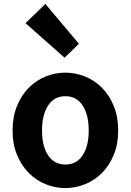

<svg xmlns="http://www.w3.org/2000/svg" viewBox="-20 -944 666 978"><path d="M313 14Q260 14 211.5 -6Q163 -26 126 -63.5Q89 -101 66.5 -155.5Q44 -210 44 -279Q44 -349 66.5 -404Q89 -459 126 -496.5Q163 -534 211.5 -554Q260 -574 313 -574Q365 -574 414 -554Q463 -534 500 -496.5Q537 -459 559.5 -404Q582 -349 582 -279Q582 -210 559.5 -155.5Q537 -101 500 -63.5Q463 -26 414 -6Q365 14 313 14ZM313 -106Q370 -106 401 -153Q432 -200 432 -279Q432 -359 401 -406.5Q370 -454 313 -454Q256 -454 225 -406.5Q194 -359 194 -279Q194 -200 225 -153Q256 -106 313 -106ZM110 -826 211 -924 382 -721 309 -650Z"/></svg>

Font: SpoqaHanSans-Bold
Style: Regular
Weight: 700
Designer: [Spoqa Han Sans] Dong-huui Kim \uAE40 \uB3D9 \uD718   [Noto Sans] Ryoko NISHIZUKA \u897F \u585A \u6DBC \u5B50  (kana & i
Foundry: Spoqa (http://www.spoqa-han-sans.com)
Version: Version 2.000